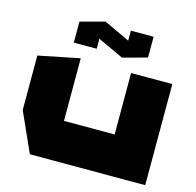

<svg xmlns="http://www.w3.org/2000/svg" viewBox="-107 -852 982 963"><g transform="rotate(15 383.5 -370.5)"><path d="M130 0 38 -205V-488L251 -531H252V-206H515V-525H729V0ZM198 -598V-707L324 -741H325L459 -678V-730H577V-622L451 -588H450L317 -650V-598Z"/></g></svg>

Font: Foldit Thin ExtraBold
Style: Regular
Weight: 800
Version: Version 1.003